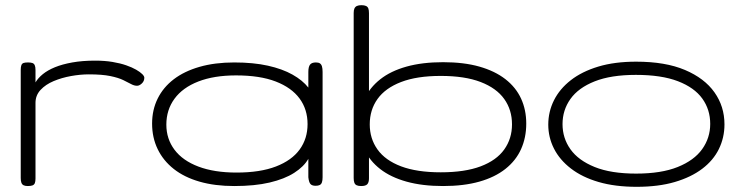

<svg xmlns="http://www.w3.org/2000/svg" viewBox="-20 -707 2851 741"><path d="M87 11Q77 11 71 8Q65 5 62.5 -2Q60 -9 60 -20V-437Q60 -449 62.5 -455.5Q65 -462 71 -464Q77 -466 88 -466Q98 -466 104.5 -464Q111 -462 114 -455.5Q117 -449 117 -437V-389Q127 -406 145.5 -421Q164 -436 192 -447.5Q220 -459 259 -466Q298 -473 347 -473Q384 -473 414 -468Q444 -463 467 -455Q490 -447 505.5 -438Q521 -429 529 -421Q537 -413 537 -407Q537 -394 527.5 -385Q518 -376 509 -376Q498 -376 486 -382.5Q474 -389 455.5 -398Q437 -407 405.5 -413.5Q374 -420 323 -420Q290 -420 254 -413.5Q218 -407 187 -394Q156 -381 136.5 -360Q117 -339 117 -310V-18Q117 -7 114.5 -0.5Q112 6 105.5 8.5Q99 11 87 11Z M1198 10Q1184 10 1178 3Q1172 -4 1170 -23V-94Q1153 -64 1115.5 -40Q1078 -16 1020.5 -2.5Q963 11 884 11Q809 11 750 -6Q691 -23 650.5 -55Q610 -87 588.5 -131.5Q567 -176 567 -230Q567 -283 588.5 -326.5Q610 -370 650.5 -401Q691 -432 750 -449Q809 -466 884 -466Q958 -466 1014 -453.5Q1070 -441 1109 -419Q1148 -397 1170 -369V-429Q1170 -449 1176.5 -457.5Q1183 -466 1199 -466Q1209 -466 1214.5 -462.5Q1220 -459 1222.5 -451Q1225 -443 1225 -429V-23Q1225 -11 1222.5 -3.5Q1220 4 1214 7Q1208 10 1198 10ZM893 -41Q984 -41 1045 -64.5Q1106 -88 1136.5 -130Q1167 -172 1167 -228Q1167 -285 1136 -327Q1105 -369 1044 -392.5Q983 -416 891 -416Q806 -416 745.5 -392.5Q685 -369 653.5 -326Q622 -283 622 -226Q622 -171 653.5 -129Q685 -87 746 -64Q807 -41 893 -41Z M1690 11Q1610 11 1549 -6Q1488 -23 1447.5 -54.5Q1407 -86 1386.5 -129.5Q1366 -173 1366 -227Q1366 -281 1386.5 -325Q1407 -369 1447.5 -401Q1488 -433 1549 -450Q1610 -467 1690 -467Q1770 -467 1830 -450Q1890 -433 1930.5 -401.5Q1971 -370 1991 -326.5Q2011 -283 2011 -230Q2011 -176 1991 -131.5Q1971 -87 1930.5 -55Q1890 -23 1830 -6Q1770 11 1690 11ZM1681 -42Q1774 -42 1835 -65Q1896 -88 1926 -130Q1956 -172 1956 -227Q1956 -283 1926 -325Q1896 -367 1835 -390.5Q1774 -414 1681 -414Q1589 -414 1528 -390.5Q1467 -367 1437 -325Q1407 -283 1407 -227Q1407 -172 1437 -130Q1467 -88 1528 -65Q1589 -42 1681 -42ZM1374 11Q1363 11 1356.5 8Q1350 5 1347.5 -2Q1345 -9 1345 -20V-657Q1345 -668 1348 -674.5Q1351 -681 1357.5 -684Q1364 -687 1375 -687Q1386 -687 1392.5 -684Q1399 -681 1401.5 -674.5Q1404 -668 1404 -656V-19Q1404 -3 1397.5 4Q1391 11 1374 11Z M2437 14Q2354 14 2290.5 -4.5Q2227 -23 2183.5 -56.5Q2140 -90 2118 -133.5Q2096 -177 2096 -226Q2096 -276 2118 -320Q2140 -364 2183 -397.5Q2226 -431 2289 -450Q2352 -469 2435 -469Q2548 -469 2623.5 -437Q2699 -405 2737.5 -350.5Q2776 -296 2776 -227Q2776 -176 2754.5 -132Q2733 -88 2690 -55.5Q2647 -23 2584 -4.5Q2521 14 2437 14ZM2435 -37Q2532 -37 2595.5 -62.5Q2659 -88 2690 -131.5Q2721 -175 2721 -229Q2721 -284 2690.5 -326.5Q2660 -369 2596.5 -393.5Q2533 -418 2434 -418Q2338 -418 2275 -393Q2212 -368 2181.5 -325Q2151 -282 2151 -228Q2151 -174 2181.5 -131Q2212 -88 2275 -62.5Q2338 -37 2435 -37Z"/></svg>

Font: Fredoka Expanded Light
Style: Regular
Weight: 300
Width: 7
Designer: Ben Nathan
Foundry: Milena B. Brandão, Ben Nathan
Version: Version 2.001